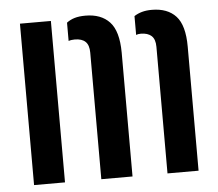

<svg xmlns="http://www.w3.org/2000/svg" viewBox="-47 -660 806 711"><g transform="rotate(-5 356.0 -304.0)"><path d="M51.5 0V-600H166.5V0ZM547.5 0V-470.5Q547.5 -499 533.5 -511.5Q519.5 -524 494 -524Q483.5 -524 476.5 -521V-591Q489.5 -599.5 505.5 -604Q521.5 -608.5 542 -608.5Q600.5 -608.5 631.8 -574.5Q663 -540.5 663 -461V0ZM301.5 0V-470.5Q301.5 -498.5 288.2 -511.2Q275 -524 248.5 -524Q242.5 -524 236.8 -523.2Q231 -522.5 225.5 -520.5V-588.5Q238.5 -598.5 255.2 -603.5Q272 -608.5 295.5 -608.5Q353.5 -608.5 385.2 -574.5Q417 -540.5 417.5 -461V0Z"/></g></svg>

Font: Big Shoulders Stencil Text Thin
Style: Bold
Weight: 700
Version: Version 2.001